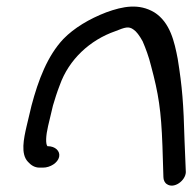

<svg xmlns="http://www.w3.org/2000/svg" viewBox="-20 -563 599 591"><path d="M66 -65C75 -55 86 -47 102 -47H112C135 -47 158 -62 162 -80C166 -98 150 -113 127 -113H126C120 -120 121 -145 128 -175L143 -238C149 -258 155 -278 164 -301C192 -380 257 -440 335 -467C365 -479 376 -483 391 -472C400 -466 409 -454 419 -436C428 -415 438 -389 445 -360C468 -274 476 -224 480 -114L483 -18C483 -9 487 0 494 4C516 19 551 -7 552 -33L548 -131C545 -243 541 -295 527 -382C517 -434 504 -494 455 -525C408 -553 359 -544 307 -525C255 -505 208 -477 175 -443C126 -391 98 -317 77 -238L62 -175C53 -136 43 -89 66 -65Z"/></svg>

Font: Stray Cat
Style: ExBdExtObl
Weight: 800
Version: Version 1.0